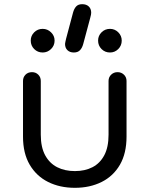

<svg xmlns="http://www.w3.org/2000/svg" viewBox="-20 -892 715 918"><path d="M338 6Q266 6 210 -22Q154 -50 122 -104.5Q90 -159 90 -239V-505Q90 -523 102 -535Q114 -547 133 -547Q151 -547 163 -535Q175 -523 175 -505V-248Q175 -188 196 -149.5Q217 -111 253.5 -92.5Q290 -74 338 -74Q386 -74 422 -92.5Q458 -111 478.5 -149.5Q499 -188 499 -248V-505Q499 -523 511.5 -535Q524 -547 542 -547Q560 -547 572.5 -535Q585 -523 585 -505V-239Q585 -159 553.5 -104.5Q522 -50 466 -22Q410 6 338 6ZM333 -641Q314 -641 302.5 -652Q291 -663 291 -682Q291 -686 292.5 -691.5Q294 -697 296 -707L329 -831Q334 -850 344 -861Q354 -872 373 -872Q393 -872 404.5 -861Q416 -850 416 -831Q416 -827 415 -821.5Q414 -816 411 -805L378 -682Q373 -663 362.5 -652Q352 -641 333 -641ZM184 -641Q160 -641 143.5 -657.5Q127 -674 127 -698Q127 -721 143.5 -737.5Q160 -754 184 -754Q207 -754 224 -737.5Q241 -721 241 -698Q241 -674 224 -657.5Q207 -641 184 -641ZM506 -641Q482 -641 465.5 -657.5Q449 -674 449 -698Q449 -721 465.5 -737.5Q482 -754 506 -754Q529 -754 545.5 -737.5Q562 -721 562 -698Q562 -674 545.5 -657.5Q529 -641 506 -641Z"/></svg>

Font: Comfortaa Medium
Style: Regular
Weight: 500
Designer: Johan Aakerlund
Foundry: Johan Aakerlund
Version: Version 3.104; ttfautohint (v1.8.1.43-b0c9)